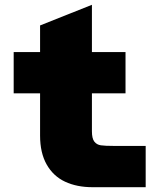

<svg xmlns="http://www.w3.org/2000/svg" viewBox="-20 -780 690 800"><path d="M147 -215V-391H37V-563H147V-674L363 -760V-563H503V-391H363V-233Q363 -203 373 -190Q383 -177 400.5 -174.5Q418 -172 455 -172H587V0H366Q300 0 251 -23Q202 -46 174.5 -94.5Q147 -143 147 -215Z"/></svg>

Font: Azeret Mono Black
Style: Regular
Weight: 900
Designer: Martin Vácha
Foundry: Displaay
Version: Version 1.000; Glyphs 3.0.3, build 3074